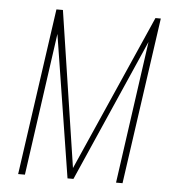

<svg xmlns="http://www.w3.org/2000/svg" viewBox="-46 -635 620 678"><g transform="rotate(5 263.5 -295.5)"><path d="M43 0 127 -591H150L234 -38L478 -591H497L413 0H390L461 -505L239 0H218L138 -505L67 0Z"/></g></svg>

Font: Alumni Sans SC Thin
Style: Italic
Weight: 100
Italic angle: -8°
Designer: Robert E. Leuschke
Foundry: Robert E. Leuschke
Version: Version 1.016